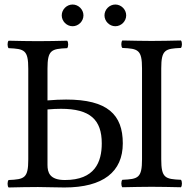

<svg xmlns="http://www.w3.org/2000/svg" viewBox="-20 -827 838 849"><path d="M442 -759C442 -733 464 -711 490 -711C516 -711 538 -733 538 -759C538 -785 516 -807 490 -807C464 -807 442 -785 442 -759ZM253 -759C253 -733 275 -711 301 -711C327 -711 349 -733 349 -759C349 -785 327 -807 301 -807C275 -807 253 -785 253 -759ZM693 -123V-524C693 -607 710 -612 780 -615C786 -621 786 -642 780 -648C736 -647 688.5 -646 650 -646C616.5 -646 568 -647 521 -648C515 -642 515 -621 521 -615C591 -612 608 -607 608 -524V-123C608 -40 591 -35 521 -32C515 -26 515 -5 521 1C566 0 614.7 -1 651 -1C686.6 -1 735 0 780 1C786 -5 786 -26 780 -32C710 -35 693 -40 693 -123ZM267 -31C199 -31 190 -65 190 -98V-343C211.5 -344.9 231.4 -345.9 249.7 -345.9C378.3 -345.9 430 -297.7 430 -193C430 -110 399 -31 267 -31ZM105 -122C105 -39 88 -34 18 -31C12 -25 12 -4 18 2C57 1 110.3 0 148 0C177 0 229 2 265 2C436.5 2 523 -67.5 523 -193C523 -320.1 455.6 -386.8 272.3 -386.8C247.1 -386.8 219.7 -385.5 190 -383V-523C190 -606 207 -611 277 -614C283 -620 283 -641 277 -647C238 -646 185.3 -645 147 -645C111.7 -645 58 -646 18 -647C12 -641 12 -620 18 -614C88 -611 105 -606 105 -523Z"/></svg>

Font: Libertinus Math
Style: Regular
Weight: 400
Designer: Philipp H. Poll
Foundry: Khaled Hosny
Version: Version 6.2